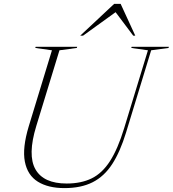

<svg xmlns="http://www.w3.org/2000/svg" viewBox="-20 -955 886 985"><path d="M166 -308Q120.5 -159 162 -86.2Q203.5 -13.5 322 -13.5Q396.5 -13.5 450.5 -40Q504.5 -66.5 544.5 -128.8Q584.5 -191 617 -297.5L739 -697L653.5 -709L655.5 -715H846.5L844.5 -709L755.5 -697L626.5 -274.5Q596.5 -176.5 555.8 -113.5Q515 -50.5 455.5 -20.2Q396 10 310.5 10Q227 10 174 -23Q121 -56 107.5 -126Q94 -196 127.5 -307L246.5 -697L161 -709L163 -715H376L374 -709L285 -697ZM391.5 -772 565.5 -935H599L674 -772H663.5L573 -892.5L406 -772Z"/></svg>

Font: Newsreader Display ExtraLight
Style: Italic
Weight: 275
Italic angle: -17°
Designer: Hugues Gentile
Foundry: Production Type
Version: Version 1.002